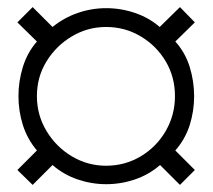

<svg xmlns="http://www.w3.org/2000/svg" viewBox="-20 -620 599 541"><path d="M72 -99 29 -141 84 -196Q57 -228 44.5 -267.5Q32 -307 32 -349Q32 -391 44.5 -431.5Q57 -472 84 -503L29 -557L72 -600L128 -544Q160 -570 199 -583.5Q238 -597 279 -597Q321 -597 360.5 -583.5Q400 -570 430 -544L487 -600L529 -557L474 -503Q502 -472 514.5 -431.5Q527 -391 527 -349Q527 -307 514.5 -267.5Q502 -228 474 -196L529 -141L487 -99L431 -155Q400 -128 360.5 -114.5Q321 -101 279 -101Q238 -101 198.5 -114.5Q159 -128 128 -155ZM279 -153Q332 -153 376.5 -179.5Q421 -206 447 -251Q473 -296 473 -349Q473 -403 447 -447Q421 -491 376.5 -517.5Q332 -544 279 -544Q227 -544 182.5 -517.5Q138 -491 111 -447Q84 -403 84 -349Q84 -296 111 -251Q138 -206 182.5 -179.5Q227 -153 279 -153Z"/></svg>

Font: Archivo SemiBold ExtraLight
Style: Regular
Weight: 250
Version: Version 2.001